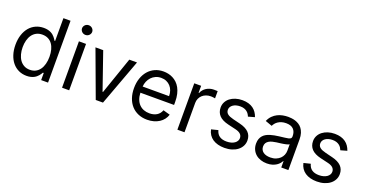

<svg xmlns="http://www.w3.org/2000/svg" viewBox="-37 -1430 4032 2122"><g transform="rotate(20 1979.5 -368.5)"><path d="M282.7 11.4Q231.5 11.4 188.9 -8.5Q146.3 -28.4 115.8 -65.2Q85.2 -101.9 68.2 -154.1Q51.1 -206.3 51.1 -271.3Q51.1 -335.9 68.2 -387.8Q85.2 -439.6 115.9 -476.4Q146.7 -513.1 189.6 -532.8Q232.6 -552.6 284.1 -552.6Q310.7 -552.6 331.5 -547.6Q352.3 -542.6 368.3 -534.6Q384.2 -526.6 396 -516.3Q407.7 -506 416.4 -495.7Q425.1 -485.4 431.1 -475.7Q437.1 -465.9 441.8 -458.8H448.9V-727.3H532.7V0H451.7V-83.8H441.8Q437.1 -76.3 430.9 -66.4Q424.7 -56.5 415.7 -45.8Q406.6 -35.2 394.7 -25Q382.8 -14.9 366.7 -6.7Q350.5 1.4 329.7 6.4Q308.9 11.4 282.7 11.4ZM294 -63.9Q332 -63.9 361.2 -79.2Q390.3 -94.5 410 -122Q429.7 -149.5 440 -188Q450.3 -226.6 450.3 -272.7Q450.3 -318.5 440.3 -356.2Q430.4 -393.8 410.7 -420.8Q391 -447.8 361.7 -462.5Q332.4 -477.3 294 -477.3Q254.3 -477.3 224.3 -461.5Q194.2 -445.7 174.5 -418.1Q154.8 -390.6 144.9 -353.3Q134.9 -316.1 134.9 -272.7Q134.9 -229 145.1 -191.1Q155.2 -153.1 175.1 -124.8Q195 -96.6 224.8 -80.3Q254.6 -63.9 294 -63.9Z M697.4 -545.5H781.2V0H697.4ZM740.1 -636.4Q728 -636.4 717 -640.8Q706 -645.2 698 -653.1Q690 -660.9 685.2 -671.2Q680.4 -681.5 680.4 -693.2Q680.4 -704.9 685.2 -715.2Q690 -725.5 698 -733.3Q706 -741.1 717 -745.6Q728 -750 740.1 -750Q752.5 -750 763.3 -745.6Q774.1 -741.1 782.1 -733.3Q790.1 -725.5 794.9 -715.2Q799.7 -704.9 799.7 -693.2Q799.7 -681.5 794.9 -671.2Q790.1 -660.9 782.1 -653.1Q774.1 -645.2 763.3 -640.8Q752.5 -636.4 740.1 -636.4Z M1179 0H1093.8L892 -545.5H983L1133.5 -110.8H1139.2L1289.8 -545.5H1380.7Z M1700.3 11.4Q1641.3 11.4 1594.1 -8.9Q1546.9 -29.1 1514 -65.9Q1481.2 -102.6 1463.6 -154.1Q1446 -205.6 1446 -268.5Q1446 -331.3 1463.6 -383.5Q1481.2 -435.7 1513.5 -473.4Q1545.8 -511 1591.1 -531.8Q1636.4 -552.6 1691.8 -552.6Q1720.2 -552.6 1748.6 -546.5Q1777 -540.5 1803.1 -527Q1829.2 -513.5 1851.6 -492.4Q1873.9 -471.2 1890.6 -440.9Q1907.3 -410.5 1916.7 -370.6Q1926.1 -330.6 1926.1 -279.8V-244.3H1530.2Q1531.6 -200.6 1544.6 -166.9Q1557.5 -133.2 1579.9 -110.3Q1602.3 -87.4 1632.8 -75.6Q1663.4 -63.9 1700.3 -63.9Q1749.6 -63.9 1785.2 -85.2Q1820.7 -106.5 1836.6 -149.1L1917.6 -126.4Q1908 -95.5 1888.5 -70.1Q1869 -44.7 1840.9 -26.6Q1812.9 -8.5 1777.3 1.4Q1741.8 11.4 1700.3 11.4ZM1840.9 -316.8Q1840.9 -351.6 1830.4 -380.9Q1820 -410.2 1800.4 -431.6Q1780.9 -453.1 1753.4 -465.2Q1725.9 -477.3 1691.8 -477.3Q1655.9 -477.3 1627 -464.1Q1598 -451 1577.2 -428.8Q1556.5 -406.6 1544.4 -377.7Q1532.3 -348.7 1530.2 -316.8Z M2054 -545.5H2134.9V-463.1H2140.6Q2148.1 -483.3 2162.1 -500Q2176.1 -516.7 2194.8 -528.8Q2213.4 -540.8 2235.8 -547.4Q2258.2 -554 2282.7 -554Q2287.3 -554 2293.5 -553.8Q2299.7 -553.6 2305.8 -553.4Q2311.8 -553.3 2317.5 -553.1Q2323.2 -552.9 2326.7 -552.6V-467.3Q2324.6 -468 2319.4 -468.9Q2314.3 -469.8 2307.4 -470.7Q2300.4 -471.6 2292.3 -472.3Q2284.1 -473 2275.6 -473Q2245.7 -473 2220.5 -463.4Q2195.3 -453.8 2176.8 -436.8Q2158.4 -419.7 2148.1 -396.3Q2137.8 -372.9 2137.8 -345.2V0H2054Z M2737.2 -402Q2731.9 -416.2 2723 -430Q2714.1 -443.9 2700.3 -455.1Q2686.4 -466.3 2666.5 -473.2Q2646.7 -480.1 2619.3 -480.1Q2594.5 -480.1 2573 -474.1Q2551.5 -468 2536 -457.2Q2520.6 -446.4 2511.7 -431.6Q2502.8 -416.9 2502.8 -399.1Q2502.8 -383.5 2508.3 -371.3Q2513.8 -359 2525.4 -349.6Q2536.9 -340.2 2554.7 -332.9Q2572.4 -325.6 2596.6 -319.6L2677.6 -299.7Q2750.7 -282 2786.6 -245.6Q2822.4 -209.2 2822.4 -152Q2822.4 -116.8 2807 -86.8Q2791.5 -56.8 2763.5 -35Q2735.4 -13.1 2696.2 -0.9Q2657 11.4 2609.4 11.4Q2567.5 11.4 2532.7 2.1Q2497.9 -7.1 2471.2 -25Q2444.6 -43 2427 -69.4Q2409.4 -95.9 2402 -130.7L2481.5 -150.6Q2492.9 -106.2 2524.5 -84.3Q2556.1 -62.5 2608 -62.5Q2637.4 -62.5 2661 -69.2Q2684.7 -76 2701.2 -87.5Q2717.7 -99.1 2726.7 -114.7Q2735.8 -130.3 2735.8 -147.7Q2735.8 -176.1 2716.1 -195.5Q2696.4 -214.8 2654.8 -224.4L2563.9 -245.7Q2489 -263.5 2454 -301Q2419 -338.4 2419 -394.9Q2419 -429.7 2434.1 -458.6Q2449.2 -487.6 2476 -508.3Q2502.8 -529.1 2539.6 -540.8Q2576.3 -552.6 2619.3 -552.6Q2659.8 -552.6 2691.4 -543.3Q2723 -534.1 2746.6 -517Q2770.2 -500 2786.4 -476.2Q2802.6 -452.4 2812.5 -423.3Z M3109.4 12.8Q3070.7 12.8 3036.6 1.6Q3002.5 -9.6 2977.5 -31.1Q2952.4 -52.6 2937.9 -83.8Q2923.3 -115.1 2923.3 -154.8Q2923.3 -186.1 2932 -209.2Q2940.7 -232.2 2955.8 -249.1Q2970.9 -266 2991.3 -277.2Q3011.7 -288.4 3035.2 -295.6Q3058.6 -302.9 3084.2 -307.5Q3109.7 -312.1 3134.9 -315.3Q3172.2 -320.3 3198.9 -323Q3225.5 -325.6 3242.5 -329.9Q3259.6 -334.2 3267.6 -342Q3275.6 -349.8 3275.6 -365.1V-367.9Q3275.6 -420.5 3247 -449.6Q3218.4 -478.7 3160.5 -478.7Q3130.7 -478.7 3107.2 -471.4Q3083.8 -464.1 3066.4 -452.4Q3049 -440.7 3037.3 -426Q3025.6 -411.2 3018.5 -396.3L2938.9 -424.7Q2954.9 -462 2979.6 -486.7Q3004.3 -511.4 3033.6 -525.9Q3062.9 -540.5 3094.8 -546.5Q3126.8 -552.6 3157.7 -552.6Q3175.1 -552.6 3196.7 -550.2Q3218.4 -547.9 3240.8 -541Q3263.1 -534.1 3284.6 -521Q3306.1 -507.8 3322.6 -486.3Q3339.1 -464.8 3349.3 -433.8Q3359.4 -402.7 3359.4 -359.4V0H3275.6V-73.9H3271.3Q3264.9 -60.7 3252.1 -45.5Q3239.3 -30.2 3219.6 -17.2Q3199.9 -4.3 3172.6 4.3Q3145.2 12.8 3109.4 12.8ZM3122.2 -62.5Q3159.4 -62.5 3188 -74Q3216.6 -85.6 3236.2 -104.4Q3255.7 -123.2 3265.6 -147.5Q3275.6 -171.9 3275.6 -197.4V-274.1Q3272 -269.9 3262.4 -266.2Q3252.8 -262.4 3239.7 -259.4Q3226.6 -256.4 3211.1 -253.7Q3195.7 -251.1 3180.8 -249.1Q3165.8 -247.2 3152.7 -245.6Q3139.6 -244 3130.7 -242.9Q3106.2 -239.7 3083.8 -233.8Q3061.4 -228 3044.4 -217.5Q3027.3 -207 3017.2 -190.9Q3007.1 -174.7 3007.1 -150.6Q3007.1 -128.9 3015.6 -112.4Q3024.1 -95.9 3039.6 -84.7Q3055 -73.5 3076.2 -68Q3097.3 -62.5 3122.2 -62.5Z M3823.9 -402Q3818.5 -416.2 3809.7 -430Q3800.8 -443.9 3786.9 -455.1Q3773.1 -466.3 3753.2 -473.2Q3733.3 -480.1 3706 -480.1Q3681.1 -480.1 3659.6 -474.1Q3638.1 -468 3622.7 -457.2Q3607.2 -446.4 3598.4 -431.6Q3589.5 -416.9 3589.5 -399.1Q3589.5 -383.5 3595 -371.3Q3600.5 -359 3612 -349.6Q3623.6 -340.2 3641.3 -332.9Q3659.1 -325.6 3683.2 -319.6L3764.2 -299.7Q3837.4 -282 3873.2 -245.6Q3909.1 -209.2 3909.1 -152Q3909.1 -116.8 3893.6 -86.8Q3878.2 -56.8 3850.1 -35Q3822.1 -13.1 3782.8 -0.9Q3743.6 11.4 3696 11.4Q3654.1 11.4 3619.3 2.1Q3584.5 -7.1 3557.9 -25Q3531.2 -43 3513.7 -69.4Q3496.1 -95.9 3488.6 -130.7L3568.2 -150.6Q3579.5 -106.2 3611.2 -84.3Q3642.8 -62.5 3694.6 -62.5Q3724.1 -62.5 3747.7 -69.2Q3771.3 -76 3787.8 -87.5Q3804.3 -99.1 3813.4 -114.7Q3822.4 -130.3 3822.4 -147.7Q3822.4 -176.1 3802.7 -195.5Q3783 -214.8 3741.5 -224.4L3650.6 -245.7Q3575.6 -263.5 3540.7 -301Q3505.7 -338.4 3505.7 -394.9Q3505.7 -429.7 3520.8 -458.6Q3535.9 -487.6 3562.7 -508.3Q3589.5 -529.1 3626.2 -540.8Q3663 -552.6 3706 -552.6Q3746.4 -552.6 3778.1 -543.3Q3809.7 -534.1 3833.3 -517Q3856.9 -500 3873 -476.2Q3889.2 -452.4 3899.1 -423.3Z"/></g></svg>

Font: Fast_Sans-Dotted
Style: Regular
Weight: 400
Version: Version 3.018